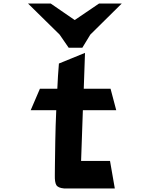

<svg xmlns="http://www.w3.org/2000/svg" viewBox="-20 -1062 828 1082"><path d="M367 -793 316 -867 138 -1042H266L401 -949L538 -1042H666L489 -867L444 -793ZM635 -441H447L437 -155H600L627 0H341Q307 -3 297.5 -19Q288 -35 289 -74Q289 -78 289.5 -128.5Q290 -179 291.5 -266Q293 -353 297 -441H153L205 -562H303Q306 -633 312 -704L459 -764L452 -562H603Z"/></svg>

Font: OpenDyslexic
Style: Bold
Weight: 800
Designer: Abbie Gonzalez
Version: Version 0.920;hotconv 1.0.109;makeotfexe 2.5.65596